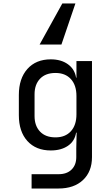

<svg xmlns="http://www.w3.org/2000/svg" viewBox="-20 -900 640 1100"><path d="M161 180V98H316Q363 98 390 71.5Q417 45 417 0V-50L419 -140H416Q408 -91 369 -64.5Q330 -38 271 -38Q186 -38 137 -92Q88 -146 88 -240V-356Q88 -450 137 -505Q186 -560 271 -560Q330 -560 369 -532Q408 -504 416 -455H418V-550H507V0Q507 83 455.5 131.5Q404 180 315 180ZM298 -113Q354 -113 386 -148Q418 -183 418 -245V-350Q418 -412 386 -447Q354 -482 298 -482Q241 -482 209.5 -449Q178 -416 178 -360V-235Q178 -179 209.5 -146Q241 -113 298 -113ZM412 -880 332 -645H207L337 -880Z"/></svg>

Font: JetBrains Mono NL
Style: Regular
Weight: 400
Monospace: yes
Designer: Philipp Nurullin, Konstantin Bulenkov
Foundry: JetBrains
Version: Version 2.305; ttfautohint (v1.8.4.7-5d5b)